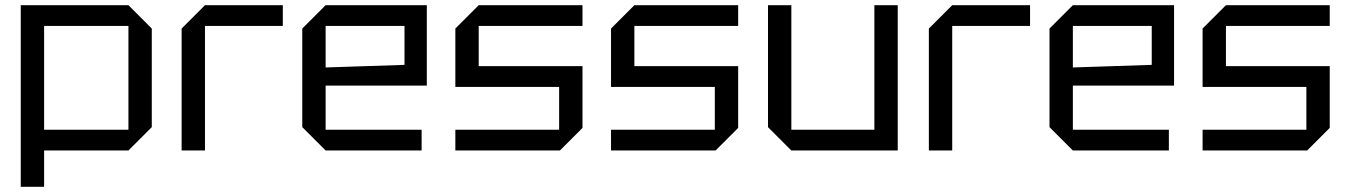

<svg xmlns="http://www.w3.org/2000/svg" viewBox="-20 -580 5200 740"><path d="M60 140V-560H475L565 -470V-90L475 0H150V140ZM475 -480H150V-80H475Z M680 0V-470L770 -560H1070V-480H770V0Z M1145 -90V-470L1235 -560H1625V-250H1235V-80H1605V0H1235ZM1235 -320 1539 -330V-480H1235Z M1735 0V-80H2135V-245H1735V-470L1825 -560H2225V-480H1825V-325H2225V-87L2138 0Z M2335 0V-80H2735V-245H2335V-470L2425 -560H2825V-480H2425V-325H2825V-87L2738 0Z M3440 -560V0H3030L2940 -90V-560H3030V-80H3350V-560Z M3560 0V-470L3650 -560H3950V-480H3650V0Z M4025 -90V-470L4115 -560H4505V-250H4115V-80H4485V0H4115ZM4115 -320 4419 -330V-480H4115Z M4615 0V-80H5015V-245H4615V-470L4705 -560H5105V-480H4705V-325H5105V-87L5018 0Z"/></svg>

Font: Tektur
Style: Regular
Weight: 400
Designer: Adam Jagosz
Foundry: Adam Jagosz
Version: Version 1.005;gftools[0.9.30]